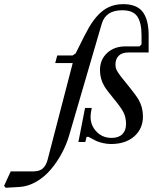

<svg xmlns="http://www.w3.org/2000/svg" viewBox="-215 -681 752 921"><path d="M454.1 -458.5 463.9 -468.3V-511.7Q463.9 -571.8 443.8 -601.8Q423.8 -631.8 371.1 -631.8Q292 -631.8 272.9 -566.4L117.2 -33.2Q104 12.2 81.1 54.9Q58.1 97.7 27.8 133.1Q-2.4 168.5 -41.5 190.9Q-80.6 213.4 -121.1 215.8L-188 219.7L-195.3 210L-163.6 141.1H-55.7Q-24.4 141.1 -8.8 126.2Q6.8 111.3 13.7 84L133.8 -378.4H49.8L59.6 -415H133.3L147.9 -424.8Q196.3 -523.4 212.9 -551.3Q255.4 -622.6 305.2 -646Q336.4 -661.1 376 -661.1Q441.4 -661.1 469.7 -623.8Q498 -586.4 498 -511.7V-429.2H400.4Q370.1 -429.2 354.5 -413.6Q338.9 -397.9 338.9 -372.1Q338.9 -362.3 341.1 -354Q343.3 -345.7 350.3 -334.7Q357.4 -323.7 362.8 -316.7Q368.2 -309.6 382.1 -292.5Q396 -275.4 404.3 -265.1Q440.4 -219.7 449.7 -203.1Q470.7 -167 470.7 -122.1Q470.7 -64 429.2 -27.1Q387.7 9.8 317.4 9.8Q296.9 9.8 277.1 4.9Q257.3 0 246.8 -4.9Q236.3 -9.8 223.4 -17.1Q210.4 -24.4 210 -24.4H200.2L194.3 0H161.1L192.9 -163.1H225.1L221.7 -144Q212.4 -92.3 242.2 -55.9Q272 -19.5 320.3 -19.5Q353.5 -19.5 371.6 -37.1Q389.6 -54.7 389.6 -85.9Q389.6 -119.1 376.7 -143.3Q363.8 -167.5 331.1 -207Q295.4 -250 285.2 -268.1Q264.6 -303.2 264.6 -344.7Q264.6 -395 298.8 -426.8Q333 -458.5 386.7 -458.5Z"/></svg>

Font: Happy Times at the IKOB Italic
Style: Regular
Weight: 400
Designer: Lucas Le Bihan
Foundry: Lucas Le Bihan
Version: Version 1.000;PS 1.0;hotconv 1.0.88;makeotf.lib2.5.647800